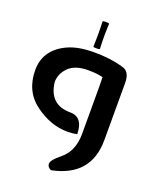

<svg xmlns="http://www.w3.org/2000/svg" viewBox="-152 -700 820 1009"><g transform="rotate(20 258.0 -195.5)"><path d="M418.9 -420.4Q467.3 -412.1 467.3 -345.2V-25.9Q467.3 177.7 257.3 219.7Q235.8 209.5 235.8 190.9Q235.8 169.9 284.2 131.3Q346.2 81.5 346.2 -16.1V-271.5L345.2 -330.6Q345.2 -331.5 344.7 -332.5Q313 -341.3 263.2 -341.3Q188.5 -341.3 153.1 -304.9Q117.7 -268.6 117.7 -222.7Q132.3 -100.6 249 -100.6Q321.3 -100.6 322.8 -5.4Q297.9 0 270 0Q175.3 0 87.6 -64.5Q0 -128.9 0 -247.6Q0 -306.2 30.3 -348.4Q60.5 -390.6 117.2 -415.5Q173.8 -440.4 259.8 -440.4Q349.6 -440.4 419.4 -420.9ZM281.7 -468.3Q281.7 -466.3 278.1 -465.1Q274.4 -463.9 263.2 -463.9Q252.4 -463.9 248.8 -465.1Q245.1 -466.3 245.1 -468.3Q245.1 -473.1 245.8 -486.8Q246.6 -500.5 246.6 -525.4V-549.8Q246.6 -574.7 245.8 -588.4Q245.1 -602.1 245.1 -606.9Q245.1 -608.9 248.8 -610.1Q252.4 -611.3 263.2 -611.3Q274.4 -611.3 278.1 -610.1Q281.7 -608.9 281.7 -606.9Q281.7 -602.1 280.8 -588.4Q279.8 -574.7 279.8 -549.8V-525.4Q279.8 -500.5 280.8 -486.8Q281.7 -473.1 281.7 -468.3Z"/></g></svg>

Font: ALMAS
Style: Bold
Weight: 700
Designer: ALMAS Font/ by Husham Jawad Kadhim, derived from the Bainsely font by/ Paul James MIller
Foundry: High-Logic / Made with FontCreator
Version: Version 1.411;September 19, 2021;FontCreator 14.0.0.2814 32-